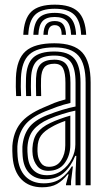

<svg xmlns="http://www.w3.org/2000/svg" viewBox="-20 -794 454 823"><path d="M347 0V-439.5Q347 -520.5 316 -555.6Q285 -590.8 213 -590.8Q139 -590.8 105.8 -560.5Q72.5 -530.2 69.8 -460.2Q69 -442.5 69.1 -422.2Q69.2 -402 70.5 -382.2H49.2Q46.8 -422 48.2 -461.2Q51.2 -540.5 89.8 -574.5Q128.2 -608.5 213 -608.5Q296.5 -608.5 332.5 -569.2Q368.5 -530 368.5 -439.5V0ZM303.8 0.2V-52L307.2 -126H302.5Q284.8 -81.2 253.8 -53.4Q222.8 -25.5 173.8 -25.8Q132.5 -25.8 106.6 -50.8Q80.8 -75.8 77 -125.2Q76.5 -135 76 -145.6Q75.5 -156.2 76 -165Q79.5 -212.2 102.6 -245Q125.8 -277.8 181.5 -300.2Q250 -327 303.8 -337.5V-439.5Q303.8 -501.8 282.9 -528.8Q262 -555.8 213 -555.8Q161.8 -555.8 138.4 -533.2Q115 -510.8 113 -459.2Q112.2 -441.8 112.4 -422Q112.5 -402.2 113.5 -382.2H92Q91 -403.2 90.9 -423.1Q90.8 -443 91.5 -459.8Q93.8 -520.5 122 -546.9Q150.2 -573.2 213 -573.2Q273.2 -573.2 299.2 -542.2Q325.2 -511.2 325.2 -439.5V0.2ZM161 8.8Q105 8.8 72 -24.9Q39 -58.5 34 -121.8Q33 -133.8 32.8 -147.1Q32.5 -160.5 33 -168.8Q37 -226.2 67.2 -265.1Q97.5 -304 166.8 -333.2Q194 -345.2 213 -352.9Q232 -360.5 260.5 -367.8V-439.5Q260.5 -480.8 250.4 -500.8Q240.2 -520.8 213 -520.8Q183 -520.8 170.1 -505.4Q157.2 -490 156 -456.5Q155.8 -446 155.6 -426Q155.5 -406 156.5 -382.2H135Q134 -408.5 134.1 -426.6Q134.2 -444.8 134.5 -458.8Q136.2 -502.8 155.4 -520.5Q174.5 -538.2 213 -538.2Q251.8 -538.2 266.9 -514.4Q282 -490.5 282 -439.5V-353Q250.2 -345.2 224.9 -336.2Q199.5 -327.2 174 -316.8Q111 -290.8 84.6 -254.9Q58.2 -219 54.5 -167Q54 -157.2 54.4 -146Q54.8 -134.8 55.5 -123.5Q60 -67.5 89.1 -37.9Q118.2 -8.2 167.5 -8.2Q212 -8.2 240.9 -29Q269.8 -49.8 287.5 -80.5H292.5L284.5 -17.2V0H263L262.8 -4.2L274.2 -46.8H270.2Q249.2 -19.8 224.4 -5.5Q199.5 8.8 161 8.8ZM181.5 -43Q217 -43 244.5 -62.8Q272 -82.5 287.5 -112.9Q303 -143.2 303 -175V-319.8Q278 -314.8 247.6 -305.2Q217.2 -295.8 188.8 -283.5Q145.2 -264.2 122.6 -236.4Q100 -208.5 97.5 -161.2Q97 -152 97.6 -143.5Q98.2 -135 98.8 -127.2Q101.8 -86 123.4 -64.5Q145 -43 181.5 -43ZM186.8 -61.8Q156.5 -61.8 140.4 -81.4Q124.2 -101 120.2 -129Q118.2 -146.8 119 -159.2Q121.2 -200 139.6 -224.6Q158 -249.2 195.8 -267Q214 -275.8 236.9 -284.1Q259.8 -292.5 281.5 -298.5V-173Q281.5 -128.5 257.5 -95.1Q233.5 -61.8 186.8 -61.8ZM189.8 -79Q224.5 -79 242.1 -106.5Q259.8 -134 259.8 -171.2V-275.8Q223.8 -263 202.8 -250.5Q170.2 -233 155.9 -213Q141.5 -193 140.8 -159.5Q140.5 -152.5 140.6 -145.5Q140.8 -138.5 141.8 -131Q144.2 -111.2 155.8 -95.1Q167.2 -79 189.8 -79ZM214.5 -774Q145.5 -774 114.2 -744Q83 -714 79.8 -644.8H101.2Q104 -704.8 130.4 -730.6Q156.8 -756.5 214.5 -756.5Q272.2 -756.5 298.5 -730.6Q324.8 -704.8 327.8 -644.8H349.5Q345.8 -714 314.5 -744Q283.2 -774 214.5 -774ZM214.5 -738.8Q167.8 -738.8 146.5 -717Q125.2 -695.2 123 -644.8H144.5Q146.2 -685.8 162.5 -703.5Q178.8 -721.2 214.5 -721.2Q250.2 -721.2 266.5 -703.5Q282.8 -685.8 284.8 -644.8H306.2Q303.8 -695.2 282.4 -717Q261 -738.8 214.5 -738.8ZM214.5 -703.8Q189.8 -703.8 178.5 -690.1Q167.2 -676.5 166 -644.8H185Q185 -686.2 214.5 -686.2Q244.8 -686.2 244.2 -644.8H263.2Q261.5 -676.5 250.2 -690.1Q239 -703.8 214.5 -703.8Z"/></svg>

Font: Big Shoulders Inline Display
Style: Bold
Weight: 700
Designer: Patric King
Foundry: XO Type Co
Version: Version 1.000